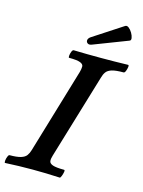

<svg xmlns="http://www.w3.org/2000/svg" viewBox="-137 -940 760 1019"><g transform="rotate(15 242.5 -430.5)"><path d="M-6 4Q-10 4 -9 -7.5Q-8 -19 -3.5 -30.5Q1 -42 6 -42Q46 -42 67.5 -48.5Q89 -55 98.5 -68Q108 -81 113 -99L252 -565Q257 -583 257 -596Q257 -609 239.5 -616Q222 -623 178 -623Q174 -623 175 -634Q176 -645 180.5 -656.5Q185 -668 191 -668Q229 -667 266.5 -666.5Q304 -666 341 -666Q378 -666 415.5 -666.5Q453 -667 490 -668Q495 -668 493.5 -656.5Q492 -645 487.5 -634Q483 -623 477 -623Q435 -623 413.5 -616.5Q392 -610 382.5 -597Q373 -584 368 -565L228 -99Q222 -80 223.5 -67.5Q225 -55 243.5 -48.5Q262 -42 306 -42Q311 -42 309 -30.5Q307 -19 302.5 -7.5Q298 4 294 4Q256 2 218.5 1Q181 0 144 0Q106 0 68.5 1Q31 2 -6 4ZM277 -722Q262 -716 253.5 -722Q245 -728 246 -738.5Q247 -749 260 -758L421 -863Q430 -869 441 -860.5Q452 -852 460.5 -837.5Q469 -823 471 -810Q473 -797 464 -794Z"/></g></svg>

Font: Junicode SmExp
Style: Bold Italic
Weight: 700
Width: 6
Italic angle: -11°
Designer: Peter S. Baker
Version: Version 2.205; ttfautohint (v1.8.4)